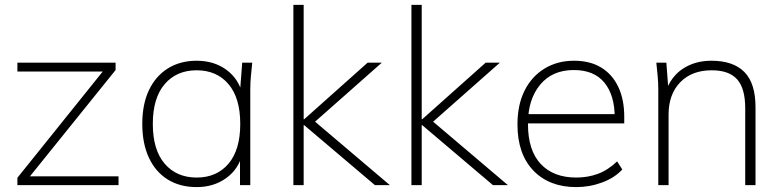

<svg xmlns="http://www.w3.org/2000/svg" viewBox="-20 -756 3190 784"><path d="M51 0V-30L410 -477L411 -464H51V-500H452V-470L91 -22L90 -36H464V0Z M783 8Q715 8 665 -23Q615 -54 588 -112Q561 -170 561 -250Q561 -331 588.5 -388.5Q616 -446 666 -477Q716 -508 783 -508Q854 -508 904.5 -471Q955 -434 971 -369H959L969 -500H1010Q1007 -472 1004.5 -445Q1002 -418 1002 -392V0H960V-131H971Q955 -66 904 -29Q853 8 783 8ZM783 -31Q865 -31 913 -87.5Q961 -144 961 -250Q961 -356 913 -412.5Q865 -469 783 -469Q701 -469 652.5 -412.5Q604 -356 604 -250Q604 -144 652.5 -87.5Q701 -31 783 -31Z M1178 0V-736H1220V-269H1222L1481 -500H1539L1246 -241L1249 -274L1572 0H1511L1222 -245H1220V0Z M1660 0V-736H1702V-269H1704L1963 -500H2021L1728 -241L1731 -274L2054 0H1993L1704 -245H1702V0Z M2333 8Q2223 8 2158 -59.5Q2093 -127 2093 -248Q2093 -328 2122 -386Q2151 -444 2203.5 -476Q2256 -508 2324 -508Q2389 -508 2434.5 -480.5Q2480 -453 2504.5 -401.5Q2529 -350 2529 -279V-252H2120V-290H2507L2490 -277Q2490 -367 2448 -418.5Q2406 -470 2323 -470Q2235 -470 2185.5 -410Q2136 -350 2136 -253V-248Q2136 -142 2188 -86.5Q2240 -31 2333 -31Q2380 -31 2421 -46Q2462 -61 2500 -97L2521 -64Q2490 -30 2439 -11Q2388 8 2333 8Z M2668 0V-392Q2668 -418 2665.5 -445Q2663 -472 2660 -500H2701L2710 -380H2698Q2719 -443 2768.5 -475.5Q2818 -508 2885 -508Q2974 -508 3019.5 -462Q3065 -416 3065 -318V0H3023V-314Q3023 -395 2990 -432Q2957 -469 2886 -469Q2805 -469 2757.5 -420Q2710 -371 2710 -288V0Z"/></svg>

Font: Mulish ExtraLight ExtraLight
Style: Regular
Weight: 250
Version: Version 3.603